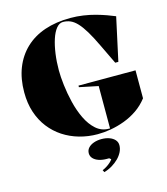

<svg xmlns="http://www.w3.org/2000/svg" viewBox="-138 -829 1035 1187"><g transform="rotate(-15 380.0 -235.5)"><path d="M365 -296V-306H730V-127Q699 -87 659.5 -60Q620 -33 575.5 -16.5Q531 0 487 7.5Q443 15 403 15Q342 15 286 -1Q230 -17 183.5 -47.5Q137 -78 102.5 -122.5Q68 -167 49 -224.5Q30 -282 30 -352Q30 -439 57 -507.5Q84 -576 135 -624.5Q186 -673 259 -698Q332 -723 425 -723Q466 -723 506.5 -717Q547 -711 583 -701Q619 -691 649.5 -680Q680 -669 701 -660L641 -384H621L561 -509Q533 -568 509.5 -607Q486 -646 464.5 -669Q443 -692 421 -701.5Q399 -711 374 -711Q350 -711 331 -687.5Q312 -664 299 -624Q286 -584 279 -533.5Q272 -483 272 -428Q272 -388 278.5 -333Q285 -278 299 -220Q313 -162 337 -112Q361 -62 396 -31Q431 0 478 0Q480 0 482 0Q484 0 485 0V-271ZM381 252 374 238Q388 232 401.5 223.5Q415 215 426 205Q437 195 443 186L432 177H416Q389 177 366.5 169.5Q344 162 331 148Q318 134 318 115Q318 95 331 80.5Q344 66 366.5 58Q389 50 416 50Q444 50 466 58Q488 66 501 80.5Q514 95 514 115Q514 137 503.5 158Q493 179 475 197Q457 215 433 229.5Q409 244 381 252Z"/></g></svg>

Font: Kalnia
Style: Bold
Weight: 700
Designer: Frida Medrano
Foundry: Frida Medrano
Version: Version 1.105